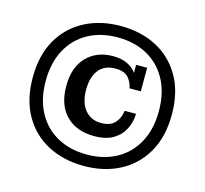

<svg xmlns="http://www.w3.org/2000/svg" viewBox="-103 -813 1007 944"><g transform="rotate(15 400.5 -341.0)"><path d="M400 15Q298 15 218 -26.5Q138 -68 92 -147.5Q46 -227 46 -341Q46 -455 92 -534.5Q138 -614 218 -655.5Q298 -697 400 -697Q503 -697 582.5 -655.5Q662 -614 708 -534.5Q754 -455 754 -341Q754 -227 708 -147.5Q662 -68 582.5 -26.5Q503 15 400 15ZM400 -43Q486 -43 551 -79Q616 -115 652 -182Q688 -249 688 -341Q688 -433 652 -500Q616 -567 551 -603Q486 -639 400 -639Q314 -639 249 -603Q184 -567 148 -500Q112 -433 112 -341Q112 -249 148 -182Q184 -115 249 -79Q314 -43 400 -43ZM411 -140Q321 -140 268.5 -193Q216 -246 216 -343Q216 -438 267 -491Q318 -544 401 -544Q445 -544 474.5 -529.5Q504 -515 521 -491V-532H577V-412H519Q516 -439 495.5 -463.5Q475 -488 428 -488Q373 -488 344 -451.5Q315 -415 315 -351Q315 -285 345.5 -248Q376 -211 428 -211Q475 -211 498 -236.5Q521 -262 525 -299H583Q582 -258 564 -221.5Q546 -185 509 -162.5Q472 -140 411 -140Z"/></g></svg>

Font: Montagu Slab 16pt Medium
Style: Regular
Weight: 500
Designer: Florian Karsten
Foundry: Florian Karsten
Version: Version 1.000; ttfautohint (v1.8.3)